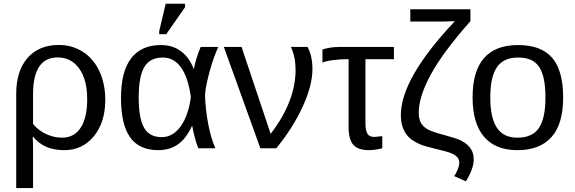

<svg xmlns="http://www.w3.org/2000/svg" viewBox="-20 -773 2998 1001"><path d="M528.8 -252Q528.8 -135.7 469.5 -63Q410.2 9.8 315.4 9.8Q261.7 9.8 222.7 -6.8Q183.6 -23.4 152.3 -60.1H150.4Q152.3 -30.8 152.3 0V207.5H64.5V-283.7Q64.5 -403.3 123.5 -470.9Q182.6 -538.6 286.6 -538.6Q356 -538.6 411.6 -503.2Q467.3 -467.8 498 -402.1Q528.8 -336.4 528.8 -252ZM434.6 -255.9Q434.6 -357.9 392.8 -415.8Q351.1 -473.6 280.8 -473.6Q152.3 -473.6 152.3 -281.7V-127Q179.2 -93.3 220.2 -74.2Q261.2 -55.2 304.2 -55.2Q366.2 -55.2 400.4 -106.9Q434.6 -158.7 434.6 -255.9Z M980.5 -115.7Q949.7 -49.3 907 -19.8Q864.3 9.8 805.2 9.8Q705.1 9.8 658 -57.6Q610.8 -125 610.8 -261.7Q610.8 -400.4 663.8 -469.2Q716.8 -538.1 818.8 -538.1Q880.4 -538.1 924.1 -505.4Q967.8 -472.7 989.7 -413.6H990.7Q1002 -471.7 1026.4 -528.3H1118.2Q1093.8 -476.6 1073.2 -401.6Q1052.7 -326.7 1048.8 -278.8Q1051.3 -200.7 1065.7 -125.5Q1080.1 -50.3 1103 0H1013.7Q1002 -29.8 993.4 -64.7Q984.9 -99.6 982.4 -115.7ZM703.1 -264.6Q703.1 -156.2 731 -107.2Q758.8 -58.1 823.2 -58.1Q881.8 -58.1 922.1 -114.5Q962.4 -170.9 975.1 -266.6Q960.9 -369.6 923.8 -421.4Q886.7 -473.1 828.6 -473.1Q762.2 -473.1 732.7 -424.1Q703.1 -375 703.1 -264.6ZM810.1 -594.7V-610.8L843.8 -753.4H944.8V-735.4L846.7 -594.7Z M1608.9 -413.1Q1608.9 -328.1 1558.3 -217.5Q1507.8 -106.9 1420.4 0H1337.4L1147 -528.3H1239.3L1391.1 -75.2Q1521 -244.6 1521 -408.7Q1521 -474.6 1497.1 -528.3H1583.5Q1608.9 -481 1608.9 -413.1Z M1784.2 -464.4Q1752 -464.4 1712.9 -459Q1673.8 -453.6 1661.1 -446.3V-514.2Q1672.9 -520 1699 -524.2Q1725.1 -528.3 1750.5 -528.3H2033.7V-464.4H1885.3V-129.9Q1885.3 -92.8 1895.5 -75.9Q1905.8 -59.1 1931.2 -59.1L1973.1 -63V0Q1935.5 9.8 1903.3 9.8Q1847.2 9.8 1822.3 -17.8Q1797.4 -45.4 1797.4 -110.8V-464.4Z M2163.1 -185.1Q2163.1 -152.3 2174.8 -132.1Q2186.5 -111.8 2209.2 -98.9Q2231.9 -85.9 2296.9 -68.8Q2323.2 -61.5 2350.3 -53.2Q2377.4 -44.9 2399.4 -31Q2421.4 -17.1 2435.5 4.4Q2449.7 25.9 2449.7 59.1Q2449.7 80.6 2440.9 107.2Q2432.1 133.8 2409.2 172.4L2347.7 145Q2358.9 129.9 2366.7 109.9Q2374.5 89.8 2374.5 76.2Q2374.5 58.6 2364.3 46.9Q2354 35.2 2333.7 26.4Q2313.5 17.6 2251 2.9Q2194.8 -10.3 2172.6 -19.5Q2150.4 -28.8 2131.1 -41.7Q2111.8 -54.7 2098.4 -73Q2085 -91.3 2077.4 -116Q2069.8 -140.6 2069.8 -172.9Q2069.8 -363.3 2349.6 -660.6V-662.6L2287.6 -660.6H2119.1V-724.6H2432.6V-662.6Q2291 -502.9 2227.1 -386.5Q2163.1 -270 2163.1 -185.1Z M2916 -264.6Q2916 -126 2855 -58.1Q2793.9 9.8 2677.7 9.8Q2562 9.8 2502.9 -60.8Q2443.8 -131.3 2443.8 -264.6Q2443.8 -538.1 2680.7 -538.1Q2801.8 -538.1 2858.9 -471.4Q2916 -404.8 2916 -264.6ZM2823.7 -264.6Q2823.7 -374 2791.3 -423.6Q2758.8 -473.1 2682.1 -473.1Q2605 -473.1 2570.6 -422.6Q2536.1 -372.1 2536.1 -264.6Q2536.1 -160.2 2570.1 -107.7Q2604 -55.2 2676.8 -55.2Q2755.9 -55.2 2789.8 -106Q2823.7 -156.7 2823.7 -264.6Z"/></svg>

Font: Arial
Style: Regular
Weight: 400
Designer: Steve Matteson
Foundry: Ascender Corporation
Version: Version 2.00.3